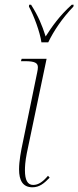

<svg xmlns="http://www.w3.org/2000/svg" viewBox="-20 -786 333 816"><path d="M156 -606H185C208 -654 244 -708 292 -758L293 -766H285C233 -719 200 -672 174 -631C158 -681 143 -717 112 -766H104L103 -758C124 -719 150 -650 156 -606ZM118 10C147 10 167 -6 191 -31L184 -39C162 -13 143 0 121 0C97 0 86 -21 86 -62C86 -77 87 -100 94 -135L178 -536H72L69 -526H86C129 -526 141 -518 141 -500C141 -494 140 -487 138 -478L77 -181C69 -144 61 -101 61 -66C61 -19 77 10 118 10Z"/></svg>

Font: Noto Serif Display Condensed Thin
Style: Italic
Weight: 100
Width: 3
Italic angle: -12°
Designer: Monotype Design Team
Foundry: Monotype Imaging Inc.
Version: Version 2.009